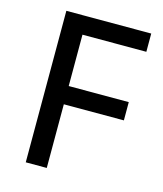

<svg xmlns="http://www.w3.org/2000/svg" viewBox="-108 -794 740 874"><g transform="rotate(15 262.0 -357.0)"><path d="M195 0H96V-714H496V-628H195V-386H478V-300H195Z"/></g></svg>

Font: Noto Sans Sundanese Medium
Style: Regular
Weight: 500
Version: Version 2.003